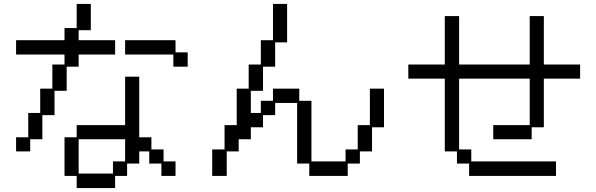

<svg xmlns="http://www.w3.org/2000/svg" viewBox="-20 -869 3040 979"><path d="M62 -169H124V-293H185V-417H247V-540H309V-591H62V-664H309V-726H371V-849H443V-715H381V-664H567V-591H381V-529H320V-406H258V-282H196V-159H134V-97H62ZM618 -664H875V-602H937V-529H864V-591H618ZM309 -169H371V-231H618V-478H690V-169H752V-107H814V-46H875V28H803V-35H741V-97H690V-35H628V28H567V90H371V28H309ZM556 16V-46H618V-159H381V16Z M1062 -107H1125V-231H1187V-417H1248V-540H1310V-664H1372V-849H1444V-653H1383V-529H1321V-406H1259V-293H1310V-355H1372V-417H1506V-355H1568V-46H1742V-107H1804V-231H1866V-417H1938V-220H1877V-97H1815V-35H1753V28H1557V-35H1495V-344H1383V-282H1321V-220H1259V-159H1197V-97H1136V28H1062Z M2248 -468H2062V-540H2248V-787H2321V-540H2681V-787H2753V-540H2938V-468H2753V-220H2691V-159H2495V-231H2681V-468H2321V-107H2383V-46H2815V28H2372V-35H2310V-97H2248Z"/></svg>

Font: DotGothic16
Style: Regular
Weight: 400
Designer: Fontworks Inc.
Foundry: Fontworks Inc.
Version: Version 1.100